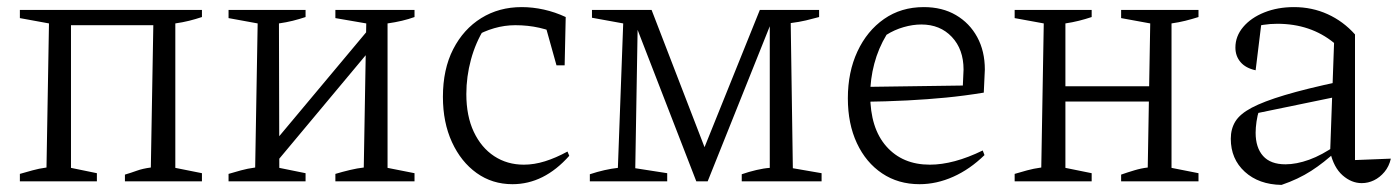

<svg xmlns="http://www.w3.org/2000/svg" viewBox="-20 -511 3939 541"><path d="M36 0V-21Q54 -26 71.5 -31Q89 -36 111 -39L118 -445L36 -460V-483H549V-463Q531 -457 513 -452.5Q495 -448 474 -445V-38L549 -23V0H332V-19Q349 -24 365.5 -30Q382 -36 405 -39L412 -440H180V-38L253 -23V0Z M737 -28 734 -88 1041 -455V-392ZM624 0V-21Q641 -26 659 -31Q677 -36 699 -39L706 -445L624 -460V-483H841V-463Q823 -457 805 -452.5Q787 -448 766 -445L767 -38L841 -23V0ZM925 0V-21Q945 -27 966 -32Q987 -37 1005 -39L1012 -445L925 -460V-483H1148V-463Q1115 -451 1072 -445V-38L1148 -23V0Z M1424 8Q1367 8 1323 -23.5Q1279 -55 1253.5 -110.5Q1228 -166 1228 -238Q1228 -316 1257 -372.5Q1286 -429 1336 -460Q1386 -491 1450 -491Q1481 -491 1512.5 -484Q1544 -477 1574 -463L1561 -411Q1503 -440 1432 -440Q1402 -440 1372.5 -431.5Q1343 -423 1316 -407L1345 -431Q1320 -391 1307 -343Q1294 -295 1294 -246Q1294 -184 1315 -139.5Q1336 -95 1372.5 -71Q1409 -47 1456 -47Q1485 -47 1515.5 -56.5Q1546 -66 1579 -84L1584 -72Q1513 8 1424 8ZM1548 -327 1510 -463H1574L1571 -327Z M2214 -37 2295 -23V0H2070V-20Q2090 -27 2111.5 -32Q2133 -37 2149 -38V-458L2157 -457L1974 0H1942L1768 -449L1777 -451L1770 -37L1860 -23V0H1642V-20Q1663 -27 1683 -31.5Q1703 -36 1721 -38L1736 -445L1648 -461V-483H1816L1973 -76H1957L2121 -483H2288V-463Q2270 -458 2251 -453.5Q2232 -449 2208 -446Z M2571 8Q2511 8 2465.5 -22.5Q2420 -53 2394.5 -107.5Q2369 -162 2369 -234Q2369 -308 2396 -366Q2423 -424 2471 -457.5Q2519 -491 2583 -491Q2635 -491 2673.5 -468.5Q2712 -446 2733.5 -406.5Q2755 -367 2755 -315L2752 -250Q2697 -241 2645.5 -236Q2594 -231 2536.5 -228Q2479 -225 2406 -224L2407 -266L2693 -270L2695 -315Q2695 -372 2662 -407Q2629 -442 2576 -442Q2552 -442 2526 -434.5Q2500 -427 2478 -413Q2455 -375 2443.5 -331.5Q2432 -288 2432 -244Q2432 -150 2477.5 -98.5Q2523 -47 2600 -47Q2667 -47 2749 -87L2754 -74Q2713 -34 2666 -13Q2619 8 2571 8Z M3139 0V-19Q3156 -25 3176 -31Q3196 -37 3214 -39L3221 -445L3139 -460V-483H3357V-463Q3338 -457 3320 -452.5Q3302 -448 3281 -445V-38L3357 -23V0ZM2839 0V-21Q2856 -26 2874 -31Q2892 -36 2914 -39L2921 -445L2839 -460V-483H3056V-463Q3038 -457 3020 -452.5Q3002 -448 2982 -445V-38L3056 -23V0ZM2952 -225V-268H3251V-225Z M3817 5Q3788 5 3763 -17Q3738 -39 3728 -83L3739 -390Q3673 -444 3579 -444Q3559 -444 3539.5 -441Q3520 -438 3502 -433L3535 -452L3518 -313Q3490 -319 3475.5 -336Q3461 -353 3461 -377Q3461 -409 3483 -435Q3505 -461 3542.5 -476Q3580 -491 3626 -491Q3677 -491 3721 -471Q3765 -451 3798 -414V-60L3899 -64Q3894 -42 3881 -26.5Q3868 -11 3851.5 -3Q3835 5 3817 5ZM3591 10Q3527 9 3487.5 -27Q3448 -63 3448 -120Q3448 -148 3461 -169Q3474 -190 3507 -207.5Q3540 -225 3600 -243Q3660 -261 3754 -281V-240L3507 -189L3528 -201Q3523 -186 3520.5 -168.5Q3518 -151 3518 -137Q3518 -95 3539 -71.5Q3560 -48 3602 -48Q3633 -48 3669 -61Q3705 -74 3745 -102V-85Q3711 -53 3674.5 -29.5Q3638 -6 3591 10Z"/></svg>

Font: Piazzolla 24pt Light
Style: Regular
Weight: 300
Designer: Juan Pablo del Peral
Foundry: Huerta Tipografica
Version: Version 2.005